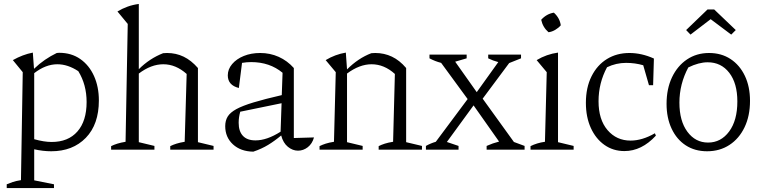

<svg xmlns="http://www.w3.org/2000/svg" viewBox="-20 -757 3855 971"><path d="M14 194V175Q28 169 44.5 163.5Q61 158 86 154L95 -392L45 -453Q70 -467 95 -476.5Q120 -486 146 -491L152 -409Q179 -435 207.5 -454.5Q236 -474 267 -489Q272 -490 279 -490Q341 -490 386 -458.5Q431 -427 455.5 -372.5Q480 -318 480 -249Q480 -128 414 -60Q348 8 239 8Q198 8 153 -2V155L253 175V194ZM270 -432Q211 -432 153 -387V-53Q203 -39 241 -39Q325 -39 371.5 -92Q418 -145 418 -241Q418 -329 376 -397Q323 -432 270 -432Z M542 0V-18Q556 -25 573.5 -30.5Q591 -36 615 -40L626 -636L574 -699Q599 -714 625.5 -723.5Q652 -733 682 -737V-407Q736 -461 805 -488Q814 -489 825 -489Q870 -489 908.5 -470.5Q947 -452 981 -413V-38L1060 -19V0H841V-18Q855 -25 872.5 -30.5Q890 -36 914 -40L924 -383Q869 -432 806 -432Q744 -432 682 -385V-38L761 -19V0Z M1261 10Q1197 9 1158 -27Q1119 -63 1119 -119Q1119 -147 1131.5 -167.5Q1144 -188 1175 -205Q1206 -222 1262 -239Q1318 -256 1405 -276L1409 -389Q1344 -443 1250 -443Q1228 -443 1204 -439L1188 -312Q1132 -326 1132 -376Q1132 -407 1154 -433Q1176 -459 1213 -474Q1250 -489 1296 -489Q1346 -489 1389.5 -469.5Q1433 -450 1466 -413V-59L1568 -62Q1559 -30 1536.5 -12.5Q1514 5 1487 5Q1460 5 1436 -14.5Q1412 -34 1402 -72Q1370 -45 1336.5 -24.5Q1303 -4 1261 10ZM1187 -136Q1187 -93 1208.5 -70Q1230 -47 1272 -47Q1330 -47 1399 -91L1404 -235L1195 -192Q1187 -164 1187 -136Z M1596 0V-18Q1610 -25 1627 -30.5Q1644 -36 1669 -40L1678 -392L1627 -453Q1675 -482 1729 -491L1735 -406Q1763 -434 1793.5 -454.5Q1824 -475 1858 -488Q1867 -489 1878 -489Q1923 -489 1962 -470.5Q2001 -452 2034 -413V-38L2114 -19V0H1895V-18Q1909 -25 1926 -30.5Q1943 -36 1968 -40L1977 -383Q1923 -432 1859 -432Q1798 -432 1735 -385V-38L1814 -19V0Z M2134 0V-19Q2157 -32 2184 -40L2345 -256L2211 -439Q2180 -447 2152 -462V-481H2340V-462L2282 -445L2391 -291L2500 -443Q2473 -450 2449 -462V-481H2615V-462L2555 -438L2421 -258L2579 -39L2633 -19V0H2441V-19Q2472 -33 2504 -41L2375 -224L2240 -39L2299 -19V0Z M2663 0V-18Q2679 -26 2697 -31.5Q2715 -37 2736 -40L2745 -392L2694 -453Q2719 -468 2746 -477.5Q2773 -487 2802 -491V-38L2881 -19V0ZM2781 -693Q2811 -666 2816 -629Q2805 -616 2788 -606Q2771 -596 2754 -594Q2725 -619 2717 -657Q2744 -687 2781 -693Z M3138 7Q3081 7 3037 -24Q2993 -55 2968 -110Q2943 -165 2943 -237Q2943 -314 2971.5 -371Q3000 -428 3049.5 -458.5Q3099 -489 3163 -489Q3225 -489 3287 -461L3283 -326H3262L3233 -427Q3192 -439 3146 -439Q3096 -439 3050 -417Q3007 -337 3007 -245Q3007 -152 3052.5 -99Q3098 -46 3169 -46Q3228 -46 3292 -83L3297 -71Q3225 7 3138 7Z M3556 8Q3494 8 3448 -22Q3402 -52 3376.5 -106.5Q3351 -161 3351 -232Q3351 -308 3378.5 -366Q3406 -424 3454.5 -456.5Q3503 -489 3566 -489Q3628 -489 3674.5 -458.5Q3721 -428 3747 -373.5Q3773 -319 3773 -247Q3773 -171 3745.5 -113.5Q3718 -56 3669 -24Q3620 8 3556 8ZM3561 -36Q3626 -36 3667.5 -92Q3709 -148 3709 -244Q3709 -336 3668 -389Q3627 -442 3559 -442Q3514 -442 3461 -416Q3416 -332 3416 -238Q3416 -145 3456.5 -90.5Q3497 -36 3561 -36ZM3592 -709 3701 -605 3678 -582 3574 -660 3472 -582 3450 -605 3558 -709Z"/></svg>

Font: Piazzolla Light
Style: Regular
Weight: 300
Designer: Juan Pablo del Peral
Foundry: Huerta Tipografica
Version: Version 1.330